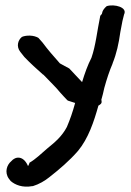

<svg xmlns="http://www.w3.org/2000/svg" viewBox="-20 -537 491 718"><path d="M103 159C126 152 148 139 164 126C201 97 239 65 272 27C310 -19 331 -81 348 -142C355 -146 360 -150 360 -155C360 -159 360 -159 359 -164C363 -177 367 -194 370 -208C379 -241 390 -274 401 -299V-300C416 -337 424 -374 430 -417L438 -459L444 -483C458 -510 407 -523 379 -514C360 -498 362 -485 361 -485L355 -478C343 -420 338 -367 322 -321C308 -294 297 -263 287 -230C282 -235 276 -242 269 -249L239 -281C228 -287 216 -293 204 -300C180 -327 159 -351 139 -378L124 -395C107 -406 78 -406 62 -399C47 -387 40 -363 56 -343L71 -324C94 -300 116 -280 141 -258H142L178 -221C187 -212 196 -202 206 -190C215 -179 225 -170 232 -162H233V-161C242 -158 248 -156 261 -152C252 -119 242 -90 230 -62C212 -28 188 -7 157 18C134 38 112 59 91 71L90 72V73C89 75 85 88 84 82L83 81V80C66 45 38 47 22 66C6 79 -4 107 13 131L20 140C36 154 64 166 101 159Z"/></svg>

Font: Stray Cat
Style: Blk
Weight: 900
Version: Version 1.0